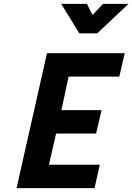

<svg xmlns="http://www.w3.org/2000/svg" viewBox="-20 -965 679 985"><path d="M465 0 492 -120H231L268 -280H473L501 -400H295L332 -572H592L620 -692H221L65 0ZM508 -945 455 -888 426 -945H294L387 -794H479L639 -945Z"/></svg>

Font: RazerF5
Style: Bold Italic
Weight: 700
Foundry: Razer Inc.
Version: Version 2